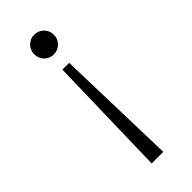

<svg xmlns="http://www.w3.org/2000/svg" viewBox="-230 -709 772 772"><g transform="rotate(-45 156.0 -323.0)"><path d="M210.5 -617.5Q210.5 -593.5 194.2 -577.2Q178 -561 154.5 -561Q131 -561 115 -577.2Q99 -593.5 99 -617.5Q99 -640.5 115.2 -656.8Q131.5 -673 154.5 -673Q177.5 -673 194 -656.8Q210.5 -640.5 210.5 -617.5ZM135.5 -493.5H174L188.5 27H122.5Z"/></g></svg>

Font: League Spartan Light
Style: Regular
Weight: 277
Foundry: The League of Moveable Type
Version: Version 2.002